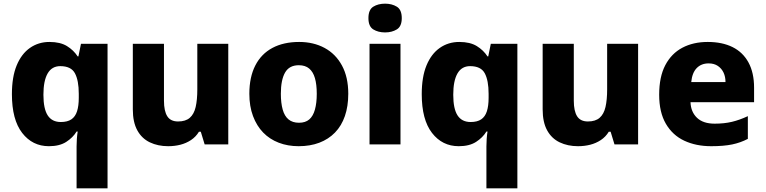

<svg xmlns="http://www.w3.org/2000/svg" viewBox="-20 -788 4180 1048"><path d="M398 11Q398 -9 399.5 -30Q401 -51 404 -70H398Q378 -37 341.5 -13.5Q305 10 247 10Q157 10 101 -62.5Q45 -135 45 -274Q45 -368 71 -431Q97 -494 143.5 -526.5Q190 -559 250 -559Q309 -559 345.5 -536.5Q382 -514 404 -480H408L422 -549H567V240H398ZM312 -122Q348 -122 369.5 -136.5Q391 -151 400.5 -180.5Q410 -210 410 -254V-276Q410 -349 389 -388Q368 -427 309 -427Q263 -427 240 -387Q217 -347 217 -271Q217 -194 240.5 -158Q264 -122 312 -122Z M1226 -549V0H1097L1076 -69H1066Q1049 -41 1022.5 -23.5Q996 -6 964.5 2Q933 10 898 10Q842 10 798 -11Q754 -32 729.5 -76.5Q705 -121 705 -191V-549H875V-238Q875 -182 893 -153.5Q911 -125 952 -125Q993 -125 1016 -145Q1039 -165 1048 -204Q1057 -243 1057 -300V-549Z M1881 -276Q1881 -208 1862.5 -154.5Q1844 -101 1808.5 -64.5Q1773 -28 1723 -9Q1673 10 1610 10Q1551 10 1501.5 -9Q1452 -28 1416.5 -64.5Q1381 -101 1361 -154.5Q1341 -208 1341 -276Q1341 -367 1373.5 -430.5Q1406 -494 1467 -526.5Q1528 -559 1613 -559Q1691 -559 1751.5 -526.5Q1812 -494 1846.5 -430.5Q1881 -367 1881 -276ZM1513 -276Q1513 -226 1523 -190Q1533 -154 1555 -136Q1577 -118 1612 -118Q1647 -118 1668 -136Q1689 -154 1699 -190Q1709 -226 1709 -276Q1709 -327 1699 -361.5Q1689 -396 1667.5 -414Q1646 -432 1611 -432Q1559 -432 1536 -392Q1513 -352 1513 -276Z M2166 -549V0H1997V-549ZM2082 -768Q2119 -768 2146 -751.5Q2173 -735 2173 -689Q2173 -644 2146 -627.5Q2119 -611 2082 -611Q2044 -611 2017.5 -627.5Q1991 -644 1991 -689Q1991 -735 2017.5 -751.5Q2044 -768 2082 -768Z M2635 11Q2635 -9 2636.5 -30Q2638 -51 2641 -70H2635Q2615 -37 2578.5 -13.5Q2542 10 2484 10Q2394 10 2338 -62.5Q2282 -135 2282 -274Q2282 -368 2308 -431Q2334 -494 2380.5 -526.5Q2427 -559 2487 -559Q2546 -559 2582.5 -536.5Q2619 -514 2641 -480H2645L2659 -549H2804V240H2635ZM2549 -122Q2585 -122 2606.5 -136.5Q2628 -151 2637.5 -180.5Q2647 -210 2647 -254V-276Q2647 -349 2626 -388Q2605 -427 2546 -427Q2500 -427 2477 -387Q2454 -347 2454 -271Q2454 -194 2477.5 -158Q2501 -122 2549 -122Z M3463 -549V0H3334L3313 -69H3303Q3286 -41 3259.5 -23.5Q3233 -6 3201.5 2Q3170 10 3135 10Q3079 10 3035 -11Q2991 -32 2966.5 -76.5Q2942 -121 2942 -191V-549H3112V-238Q3112 -182 3130 -153.5Q3148 -125 3189 -125Q3230 -125 3253 -145Q3276 -165 3285 -204Q3294 -243 3294 -300V-549Z M3843 -559Q3922 -559 3978.5 -531Q4035 -503 4065.5 -447Q4096 -391 4096 -309V-230H3749Q3751 -177 3784.5 -145Q3818 -113 3881 -113Q3933 -113 3975 -123Q4017 -133 4062 -154V-30Q4022 -9 3976 0.5Q3930 10 3862 10Q3779 10 3715 -20Q3651 -50 3614.5 -112.5Q3578 -175 3578 -271Q3578 -369 3611.5 -432.5Q3645 -496 3704.5 -527.5Q3764 -559 3843 -559ZM3848 -442Q3808 -442 3783 -416.5Q3758 -391 3753 -340H3940Q3940 -369 3929.5 -391.5Q3919 -414 3898.5 -428Q3878 -442 3848 -442Z"/></svg>

Font: Noto Sans Khmer ExtraBold
Style: Regular
Weight: 800
Version: Version 2.003